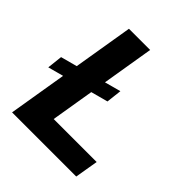

<svg xmlns="http://www.w3.org/2000/svg" viewBox="-199 -856 985 985"><g transform="rotate(45 293.0 -363.5)"><path d="M364.3 -469.8 276.3 -446 322.8 -727.3H169L115.1 -402.3L25.6 -378.2L16.3 -294.7L100.9 -317.5L48.3 0H513.8L535.2 -126.8H223.4L262.1 -360.8L354.8 -385.7Z"/></g></svg>

Font: Margiela Sans
Style: Bold Italic
Weight: 700
Italic angle: -9.39999°
Designer: Stefan Endress, Andreas Faust
Version: Version 1.100;FEAKit 1.0